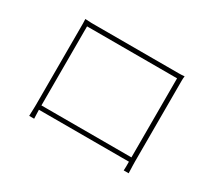

<svg xmlns="http://www.w3.org/2000/svg" viewBox="-120 -856 1197 1077"><g transform="rotate(30 478.0 -318.0)"><path d="M158 -4Q158 -12 158.5 -25Q159 -38 159.5 -52Q160 -66 160 -79.5Q160 -93 160 -101V-576Q160 -589 160 -603.5Q160 -618 159 -632Q186 -630 200 -630Q214 -630 228 -630H728Q742 -630 763.5 -630Q785 -630 802 -632Q800 -618 800 -604Q800 -590 800 -576V-102Q800 -93 800 -79Q800 -65 800.5 -50.5Q801 -36 801.5 -23Q802 -10 802 -4H770Q771 -13 771 -28.5Q771 -44 771 -61H188Q189 -46 189 -30Q189 -14 190 -4ZM188 -601V-89H771V-601Z"/></g></svg>

Font: Kinto Sans Thin
Style: Regular
Weight: 100
Designer: Authors: Ryoko NISHIZUKA  (kana & ideographs); Paul D. Hunt (Latin, Greek & Cyrillic); Wenlong ZHANG  (bopomofo); Sandol
Foundry: Adobe Systems Incorporated, ookami Inc.
Version: Version 0.001